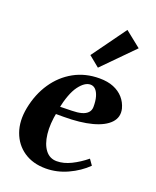

<svg xmlns="http://www.w3.org/2000/svg" viewBox="-150 -887 803 990"><g transform="rotate(20 251.5 -392.0)"><path d="M222.4 16Q152 16 102.5 -17.5Q53 -51 31.9 -110Q10.8 -169 25.4 -244Q41.4 -324.8 82.9 -385.9Q124.4 -447 186.5 -481.4Q248.6 -515.8 326.4 -515.8Q371.2 -515.8 403.7 -502.5Q436.2 -489.2 457.4 -465.3Q478.6 -441.4 487.2 -408.8Q497.8 -364.2 467.7 -332Q437.6 -299.8 373.9 -282.9Q310.2 -266 219.2 -266H162.8L179 -277.8Q164.8 -207.8 171.1 -153.9Q177.4 -100 201.1 -69.3Q224.8 -38.6 263.2 -38.6Q301.2 -38.6 341.8 -58.6Q382.4 -78.6 420.6 -109.8L442.4 -78.8Q400.6 -37.6 342.3 -10.8Q284 16 222.4 16ZM181 -294 169.6 -308.2 248.6 -310Q278.8 -310.4 300.4 -316.2Q322 -322 334 -334.5Q346 -347 346.4 -365.8Q346.8 -399.4 339.9 -422.6Q333 -445.8 321.2 -457.7Q309.4 -469.6 293.2 -469.6Q262 -469.6 231 -427.9Q200 -386.2 181 -294ZM298.6 -564.6 240 -612.4 375.2 -799.6 462 -730.4Z"/></g></svg>

Font: Wittgenstein
Style: Italic
Weight: 400
Italic angle: -11°
Designer: Jörg Drees
Foundry: Jörg Drees
Version: Version 1.500